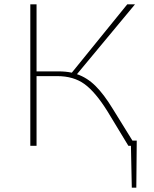

<svg xmlns="http://www.w3.org/2000/svg" viewBox="-20 -678 718 893"><path d="M616 -24 614 195H593L589 0H577L480 -160Q424 -250 373 -287Q322 -324 246 -324H150V0H121V-658H150V-346H252Q286 -346 314 -340L572 -658H608L338 -333Q385 -317 424 -278.5Q463 -240 505 -171L596 -24Z"/></svg>

Font: Ysabeau SC Extralight
Style: Regular
Weight: 200
Designer: Christian Thalmann (Catharsis Fonts)
Version: Version 0.003